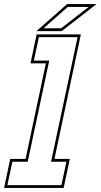

<svg xmlns="http://www.w3.org/2000/svg" viewBox="-62 -918 492 938"><path d="M-42 0 -12 -141.5H63L162 -608.5H87L117 -750H333L204 -141.5H279L249 0ZM-26 -13.5H238L262.5 -128H187.5L317 -736.5H128L103.5 -622H178.5L73.5 -128H-1.5ZM116 -766 266 -898H409.5L239.5 -766ZM151 -780H237L371 -884H269Z"/></svg>

Font: Tourney Condensed Thin
Style: Italic
Weight: 100
Width: 3
Italic angle: -12°
Designer: Tyler Finck
Foundry: Etcetera Type Co
Version: Version 1.010; ttfautohint (v1.8.3)